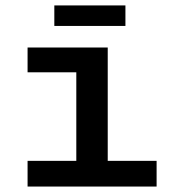

<svg xmlns="http://www.w3.org/2000/svg" viewBox="-20 -684 640 704"><path d="M179.2 -588.9V-664.1H439.9V-588.9ZM81.1 0V-94.2H259.8V-418.9H81.1V-509.8H375V-94.2H554.2V0Z"/></svg>

Font: Office Code Pro Medium
Style: Regular
Weight: 500
Designer: Nathan Rutzky & Paul D. Hunt
Foundry: Adobe Systems Incorporated
Version: Version 1.004;PS 001.004;hotconv 1.0.70;makeotf.lib2.5.58329